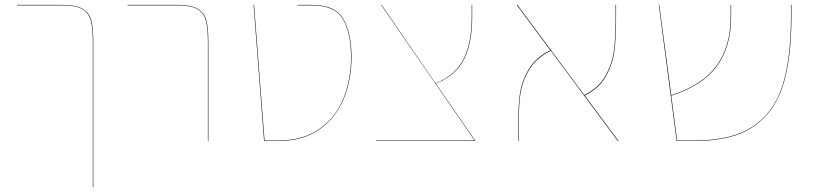

<svg xmlns="http://www.w3.org/2000/svg" viewBox="-20 -577 3340 786"><path d="M362 -406V189H360V-406Q360 -464 351 -495Q342 -526 315.5 -540.5Q289 -555 234 -555H50V-557H234Q289 -557 316.5 -542Q344 -527 353 -496Q362 -465 362 -406Z M831 -406Q831 -464 822 -495Q813 -526 786.5 -540.5Q760 -555 705 -555H502V-557H705Q760 -557 787.5 -542Q815 -527 824 -496Q833 -465 833 -406V0H831Z M1018 -557H1020L1063 -2H1120Q1221 -2 1288 -49.5Q1355 -97 1386 -174.5Q1417 -252 1417 -343Q1417 -440 1384.5 -497.5Q1352 -555 1256 -555H1198V-557H1256Q1353 -557 1386 -498.5Q1419 -440 1419 -343Q1419 -251 1387.5 -173.5Q1356 -96 1289 -48Q1222 0 1120 0H1061Z M1925 -2V0H1519V-2H1923L1540 -557H1542L1763 -236Q1845 -269 1878 -335.5Q1911 -402 1911 -507V-557H1913V-507Q1913 -402 1880 -335Q1847 -268 1764 -235Z M2509 0 2235 -369Q2174 -340 2145 -289.5Q2116 -239 2109.5 -186.5Q2103 -134 2103 -60V0H2101V-60Q2101 -134 2107.5 -187Q2114 -240 2143 -291Q2172 -342 2233 -371L2095 -557H2098L2372 -188Q2431 -217 2459 -267.5Q2487 -318 2493.5 -372Q2500 -426 2500 -499V-557H2502V-499Q2502 -425 2495.5 -371Q2489 -317 2461 -266Q2433 -215 2374 -186L2512 0Z M3220 -557V-508Q3220 -341 3186.5 -231Q3153 -121 3067 -60.5Q2981 0 2827 0H2750L2677 -557H2679L2728 -187Q2856 -229 2913.5 -308Q2971 -387 2971 -507V-557H2973V-507Q2973 -386 2915 -306.5Q2857 -227 2728 -185L2752 -2H2827Q2980 -2 3066 -62Q3152 -122 3185 -232Q3218 -342 3218 -508V-557Z"/></svg>

Font: FiraGO Two
Style: Regular
Weight: 100
Designer: bBox Type
Foundry: bBox Type GmbH
Version: Version 1.001